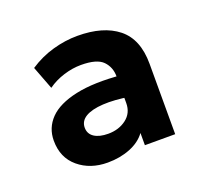

<svg xmlns="http://www.w3.org/2000/svg" viewBox="-74 -789 558 524"><g transform="rotate(-20 205.0 -527.0)"><path d="M157.5 -351Q107 -351 73 -379.5Q39 -408 39 -457.5Q39 -494.5 64.5 -520.8Q90 -547 142.8 -558.5Q195.5 -570 277 -562.5L278 -499Q232 -506.5 199 -504.5Q166 -502.5 148.2 -491.8Q130.5 -481 130.5 -462Q130.5 -444 145.2 -434.2Q160 -424.5 185.5 -424.5Q216.5 -424.5 238.2 -441Q260 -457.5 260 -486.5V-564Q260 -590.5 242.8 -608.5Q225.5 -626.5 179 -626.5Q154.5 -626.5 128.8 -618.5Q103 -610.5 82 -595.5L56.5 -662.5Q89 -684 125.2 -694.2Q161.5 -704.5 197 -704.5Q272 -704.5 314.2 -670.8Q356.5 -637 356.5 -565.5V-361H268.5V-396.5Q252.5 -374.5 223 -362.8Q193.5 -351 157.5 -351Z"/></g></svg>

Font: Geologica Thin Roman SemiBold
Style: Regular
Weight: 600
Version: Version 1.010;gftools[0.9.28]